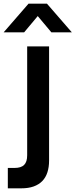

<svg xmlns="http://www.w3.org/2000/svg" viewBox="-53 -795 414 1055"><path d="M-32.8 -617.5 103.9 -775H204.9L341.6 -617.5H229.1L154.4 -706.7L79.8 -617.5ZM216.7 77.5V87.2Q216.7 123.2 207.5 151.7Q198.4 180.2 179.6 199.6Q160.8 219.1 132 229.5Q103.3 239.8 64.1 239.8H54H-10V127.8H26.5Q44.7 127.8 57.9 123.7Q71.1 119.6 79.6 111.1Q88.1 102.6 92.2 89.4Q96.3 76.2 96.3 58V-540H216.7Z"/></svg>

Font: Vela Sans GX ExtLt
Style: Regular
Weight: 200
Designer: Principal design: Mikhail Sharanda - project Manrope.
Design modification: Ravid Balaliev
Foundry: Mikhail Sharanda
Version: Version 1.001